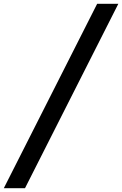

<svg xmlns="http://www.w3.org/2000/svg" viewBox="-20 -843 640 1006"><path d="M0 143 489 -823H600L111 143Z"/></svg>

Font: Iosevka Slab SmBdExObl
Style: Regular
Weight: 600
Width: 7
Italic angle: -9°
Monospace: yes
Designer: Belleve Invis
Foundry: Belleve Invis
Version: Version 11.1.0; ttfautohint (v1.8.3)